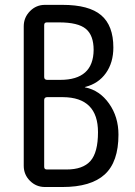

<svg xmlns="http://www.w3.org/2000/svg" viewBox="-20 -750 540 770"><path d="M157.2 -348.6V-81.1Q157.2 -70.3 168 -70.3H247.1Q312.5 -70.3 342.8 -104.5Q373 -138.7 373 -219.7Q373 -359.4 232.4 -360.4H168Q157.2 -359.4 157.2 -348.6ZM157.2 -649.4V-441.4Q157.2 -430.7 168 -429.7H221.7Q354.5 -429.7 355.5 -549.8Q355.5 -608.4 324.2 -634.3Q293 -660.2 216.8 -660.2H168Q157.2 -660.2 157.2 -649.4ZM160.2 0Q125 0 100.1 -24.9Q75.2 -49.8 75.2 -85V-644.5Q75.2 -679.7 100.1 -705.1Q125 -730.5 160.2 -730.5H230.5Q336.9 -730.5 385.7 -689Q434.6 -647.5 434.6 -559.6Q434.6 -499 404.8 -457Q375 -415 322.3 -401.4Q320.3 -401.4 320.3 -400.4Q320.3 -399.4 322.3 -399.4Q379.9 -387.7 417.5 -334.5Q455.1 -281.2 455.1 -210Q455.1 -100.6 399.9 -50.3Q344.7 0 230.5 0Z"/></svg>

Font: Rounded-X Mgen+ 2m regular
Style: Regular
Weight: 400
Designer: [Source Han Sans]
Ryoko NISHIZUKA  (kana & ideographs); Paul D. Hunt (Latin, Greek & Cyrillic); Wenlong ZHANG  (bopomofo
Version: Version 1.059.20150602